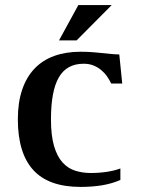

<svg xmlns="http://www.w3.org/2000/svg" viewBox="-20 -736 562 767"><path d="M342.8 -44.9Q376.5 -44.9 407 -49.6Q437.5 -54.2 460.9 -63V-17.1Q427.2 -2.4 387.7 4.2Q348.1 10.7 301.8 10.7Q174.3 10.7 112.8 -56.9Q51.3 -124.5 51.3 -259.3Q51.3 -326.7 68.4 -377.2Q85.4 -427.7 117.7 -461.7Q149.9 -495.6 196.5 -512.5Q243.2 -529.3 301.8 -529.3Q327.1 -529.3 349.1 -527.6Q371.1 -525.9 390.1 -523.9Q409.2 -522 425.8 -520.3Q442.4 -518.6 456.5 -518.6L468.3 -402.3H424.3Q417 -417.5 407 -431.6Q397 -445.8 383.5 -456.8Q370.1 -467.8 353 -474.6Q335.9 -481.4 314 -481.4Q246.6 -481.4 215.1 -427Q183.6 -372.6 183.6 -259.3Q183.6 -194.8 195.8 -153.1Q208 -111.3 229.5 -87.4Q251 -63.5 280 -54.2Q309.1 -44.9 342.8 -44.9ZM293 -715.8H426.3L286.1 -574.7H215.8Z"/></svg>

Font: Arian AMU Serif
Style: Bold
Weight: 700
Designer: Ruben Hakobyan (Tarumian)
Foundry: Ruben Hakobyan (Tarumian)
Version: Version 1.002